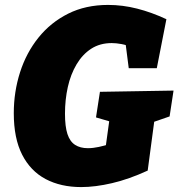

<svg xmlns="http://www.w3.org/2000/svg" viewBox="-20 -745 725 780"><path d="M310 15Q227 15 165.5 -17.5Q104 -50 70 -116.5Q36 -183 36 -285Q36 -372 61.5 -451.5Q87 -531 136.5 -592.5Q186 -654 257 -689.5Q328 -725 419 -725Q478 -725 537 -710Q596 -695 656 -667L617 -468H503L489 -577L519 -552Q495 -562 473.5 -566Q452 -570 434 -570Q386 -570 350.5 -547Q315 -524 291 -483.5Q267 -443 255.5 -391.5Q244 -340 244 -283Q244 -231 254 -200.5Q264 -170 285 -156.5Q306 -143 337 -143Q358 -143 381 -148Q404 -153 430 -161L405 -117L427 -277L452 -244L370 -268L386 -372L685 -377L669 -272L588 -244L610 -277L580 -52Q504 -17 435.5 -1Q367 15 310 15Z"/></svg>

Font: Bitter Thin Black
Style: Italic
Weight: 900
Italic angle: -9°
Version: Version 3.020